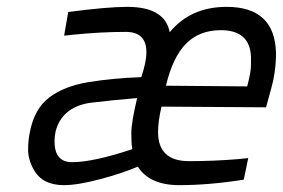

<svg xmlns="http://www.w3.org/2000/svg" viewBox="-20 -530 825 560"><path d="M441 -145Q441 -60 531 -60Q603 -60 676 -66L704 -69L691 -6Q590 10 503 10Q416 10 382 -44Q338 -25 272.5 -7.5Q207 10 166 10Q103 10 78 -36Q62 -65 62 -93Q62 -121 67 -144Q80 -213 124 -246Q168 -279 238.5 -290.5Q309 -302 392 -305Q407 -349 407 -378Q407 -437 347 -437Q275 -437 196 -429L167 -426L179 -495Q293 -510 351 -510Q461 -510 475 -436Q536 -510 641 -510Q782 -510 785 -375Q785 -322 771 -272L756 -217L451 -219Q441 -176 441 -145ZM139 -118Q139 -57 190 -57Q252 -57 366 -95Q363 -109 363 -141Q363 -173 380 -244Q308 -238 242 -230Q160 -217 142 -146Q139 -131 139 -118ZM701 -278Q712 -320 712 -339.5Q712 -359 712 -364Q709 -442 624 -442Q562 -442 523 -403Q484 -364 464 -280Z"/></svg>

Font: Titillium Web
Style: Italic
Weight: 400
Italic angle: -13°
Version: Version 1.002;PS 57.000;hotconv 1.0.70;makeotf.lib2.5.55311